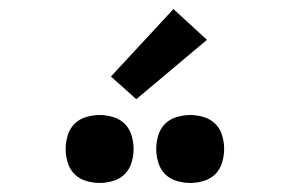

<svg xmlns="http://www.w3.org/2000/svg" viewBox="-20 -999 640 424"><path d="M400 -595Q385 -595 370 -599.5Q355 -604 344.5 -614.5Q334 -625 329.5 -640Q325 -655 325 -670Q325 -685 329.5 -700Q334 -715 344.5 -725.5Q355 -736 370 -740.5Q385 -745 400 -745Q415 -745 430 -740.5Q445 -736 455.5 -725.5Q466 -715 470.5 -700Q475 -685 475 -670Q475 -655 470.5 -640Q466 -625 455.5 -614.5Q445 -604 430 -599.5Q415 -595 400 -595ZM200 -595Q185 -595 170 -599.5Q155 -604 144.5 -614.5Q134 -625 129.5 -640Q125 -655 125 -670Q125 -685 129.5 -700Q134 -715 144.5 -725.5Q155 -736 170 -740.5Q185 -745 200 -745Q215 -745 230 -740.5Q245 -736 255.5 -725.5Q266 -715 270.5 -700Q275 -685 275 -670Q275 -655 270.5 -640Q266 -625 255.5 -614.5Q245 -604 230 -599.5Q215 -595 200 -595ZM281 -780 225 -830 363 -979 437 -911Z"/></svg>

Font: Iosevka Custom SmBdEx
Style: Regular
Weight: 600
Width: 7
Monospace: yes
Designer: Belleve Invis
Foundry: Belleve Invis
Version: Version 11.2.4; ttfautohint (v1.8.4)